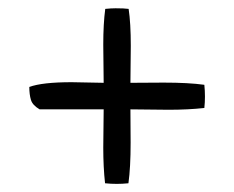

<svg xmlns="http://www.w3.org/2000/svg" viewBox="-20 -516 577 473"><path d="M234.4 -152.3 235.4 -246.6H77.6Q60.1 -256.8 56.2 -270Q52.2 -283.2 52.2 -301.8Q84 -313.5 156.7 -313.5L235.4 -312L234.4 -405.8Q234.4 -457.5 239.3 -494.1Q253.9 -495.6 264.6 -495.6Q286.6 -495.6 296.9 -494.1Q302.2 -459 302.2 -402.8L301.3 -312L383.3 -312.5Q444.3 -312.5 483.4 -307.1Q484.9 -292.5 484.9 -278.1Q484.9 -263.7 483.4 -250Q443.8 -245.6 395.5 -245.6L301.3 -246.6L301.8 -164.6Q301.8 -103.5 296.4 -64.5Q281.7 -63 267.6 -63Q253.4 -63 238.8 -64.5Q234.4 -104 234.4 -152.3Z"/></svg>

Font: RadleyRegular
Style: Regular
Weight: 400
Designer: vernon adams
Foundry: vernon adams
Version: Version 1.000;PS 001.001;hotconv 1.0.56